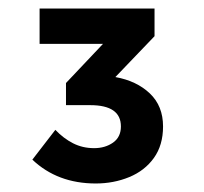

<svg xmlns="http://www.w3.org/2000/svg" viewBox="-20 -710 480 451"><path d="M56 -335 110 -405Q129 -385 151.5 -373.5Q174 -362 201 -362Q227 -362 245.5 -375Q264 -388 264 -413Q264 -463 192 -463H135V-515L222 -607H73V-690H343V-625L251 -529Q301 -520 332 -490.5Q363 -461 363 -413Q363 -369 341.5 -339Q320 -309 283.5 -294Q247 -279 205 -279Q115 -279 56 -335Z"/></svg>

Font: Radio Canada SemiBold
Style: Regular
Weight: 600
Designer: Charles Daoud, Etienne Aubert Bonn, Alexandre Saumier Demers, Jacques Le Bailly
Foundry: Radio-Canada
Version: Version 2.104; ttfautohint (v1.8.4.7-5d5b);gftools[0.9.28.de